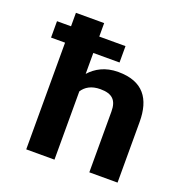

<svg xmlns="http://www.w3.org/2000/svg" viewBox="-133 -871 953 991"><g transform="rotate(20 343.5 -375.0)"><path d="M371.1 -423C437.3 -423 463.5 -394.7 463.5 -334V0H618.6V-333C618.6 -460 564.3 -538 427.2 -538C355.7 -538 306.2 -509.1 272.1 -471V-586H416.2V-676H272.1V-750H117V-676H40V-586H117V0H272.1V-375C290.7 -403.6 321.6 -423 371.1 -423Z"/></g></svg>

Font: Asimov
Style: Wid
Weight: 500
Designer: Google
Version: Version 2.000980; 2014